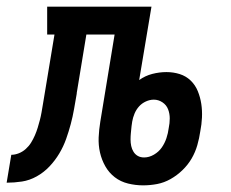

<svg xmlns="http://www.w3.org/2000/svg" viewBox="-76 -550 696 578"><path d="M355 8Q332 8 309.5 2.5Q287 -3 269.5 -16.5Q252 -30 241 -49.5Q230 -69 225 -91Q220 -113 221 -136.5Q222 -160 226 -184L269 -446H184L155 -270Q155 -270 155 -270Q155 -270 155 -269V-268Q151 -245 147 -222Q143 -199 137 -176.5Q131 -154 123 -131.5Q115 -109 102.5 -88Q90 -67 73 -49Q56 -31 34.5 -19Q13 -7 -10 -3.5Q-33 0 -56 0L-42 -84Q-31 -84 -19.5 -88.5Q-8 -93 1.5 -101.5Q11 -110 17.5 -120.5Q24 -131 29 -142.5Q34 -154 37.5 -165.5Q41 -177 44 -188.5Q47 -200 49 -211.5Q51 -223 53 -235Q55 -247 57 -259Q59 -271 61 -283L88 -446H66V-530H380L343 -309Q361 -322 382.5 -327.5Q404 -333 425 -333Q446 -333 465 -327Q484 -321 498 -307.5Q512 -294 519.5 -275.5Q527 -257 530 -237Q533 -217 532 -196Q531 -175 527 -155Q524 -134 518 -113Q512 -92 501 -73Q490 -54 473.5 -38Q457 -22 437.5 -11Q418 0 397 4Q376 8 355 8ZM358 -76Q373 -76 387.5 -84.5Q402 -93 411 -106Q420 -119 425 -134Q430 -149 432 -165Q435 -179 435 -193.5Q435 -208 430 -221Q425 -234 413 -242Q401 -250 387 -250Q387 -250 387 -250Q387 -250 387 -250Q375 -250 363 -244.5Q351 -239 342.5 -229.5Q334 -220 329 -208Q324 -196 322 -184L320 -170Q319 -160 318 -150Q317 -140 317 -130Q317 -120 319 -110.5Q321 -101 326 -93Q331 -85 339 -80.5Q347 -76 358 -76Z"/></svg>

Font: Iosevka Curly Slab MdEx
Style: Italic
Weight: 500
Width: 7
Italic angle: -9°
Monospace: yes
Designer: Belleve Invis
Foundry: Belleve Invis
Version: Version 11.0.0; ttfautohint (v1.8.3)